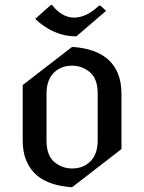

<svg xmlns="http://www.w3.org/2000/svg" viewBox="-20 -749 592 788"><path d="M275.9 19.5Q183.6 13.2 133.8 -27.3Q73.2 -77.1 73.2 -172.4V-399.9L275.9 -556.6Q368.2 -550.3 418 -509.8Q478.5 -460.4 478.5 -364.7V-137.2ZM275.9 -57.6Q322.3 -57.6 351.6 -87.4Q380.9 -117.2 380.9 -172.4V-364.7Q380.9 -425.8 348.9 -452.6Q316.9 -479.5 275.9 -479.5Q229.5 -479.5 200.2 -449.7Q170.9 -419.9 170.9 -364.7V-172.4Q170.9 -111.3 202.6 -84.5Q234.4 -57.6 275.9 -57.6ZM124.5 -671.4 188.5 -728.5H193.4Q234.4 -676.8 284.2 -676.8Q334.5 -676.8 386.7 -726.1H391.6L415.5 -704.6L293 -599.6Q200.7 -599.6 124.5 -671.4Z"/></svg>

Font: Nova Cut
Style: Book
Weight: 400
Version: Version 2.000